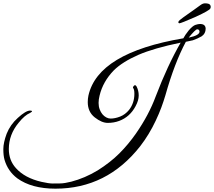

<svg xmlns="http://www.w3.org/2000/svg" viewBox="-38 -879 1285 1153"><path d="M1078 -628Q1010 -501 955 -306Q945 -272 931 -234Q917 -196 897 -154Q858 -71 804 -1Q604 254 295 254Q152 254 66 192Q9 149 -11 80Q-18 55 -18 16.5Q-18 -22 2 -76Q24 -131 69 -171Q116 -214 142 -215Q152 -215 154 -212Q156 -208 143 -201Q110 -187 74 -142Q15 -71 15 16Q15 84 58 131Q111 190 211 213Q233 218 250 220.5Q267 223 278 223Q301 223 325.5 222.5Q350 222 390 212Q471 191 549 144Q625 96 679 42Q733 -12 779 -78Q856 -189 897 -300Q968 -486 1047 -623Q887 -590 794 -550Q696 -507 645 -456Q580 -389 560 -305Q554 -281 554 -261Q554 -240 560.5 -222.5Q567 -205 577 -193Q587 -181 600 -174Q613 -167 626 -167Q653 -167 683.5 -179Q714 -191 737 -219Q769 -260 769 -316Q769 -343 761 -351Q759 -355 763 -360Q773 -375 782 -360Q795 -335 795 -305.5Q795 -276 776 -241Q742 -177 678 -153Q646 -141 609 -141Q573 -141 531 -174Q489 -207 489 -266Q489 -286 493 -305Q550 -562 1063 -649Q1068 -659 1076 -670.5Q1084 -682 1095 -696Q1119 -724 1135.5 -729.5Q1152 -735 1163 -735Q1196 -735 1197 -707Q1197 -677 1173 -661Q1149 -647 1120 -637ZM1095 -653Q1163 -667 1160 -691Q1158 -703 1146 -703Q1136 -703 1095 -653ZM1039 -739Q1038 -739 1035.5 -740.5Q1033 -742 1033 -745Q1033 -748 1035 -752Q1036 -755 1063 -775Q1077 -785 1091 -795Q1105 -805 1121 -816Q1152 -838 1166 -848.5Q1180 -859 1193 -859Q1219 -859 1224.5 -848.5Q1230 -838 1225 -828Q1220 -816 1135 -777Q1048 -739 1039 -739Z"/></svg>

Font: #9Slide05 Great Vibes
Style: Regular
Weight: 400
Designer: Robert E. Leuschke
Foundry: Robert E. Leuschke
Version: Version 1.001